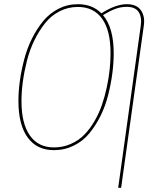

<svg xmlns="http://www.w3.org/2000/svg" viewBox="-20 -711 766 921"><path d="M588.4 -690.9Q635.7 -690.9 656 -661.6Q676.3 -632.3 669.9 -588.4L561 189.9H546.9L655.3 -588.4Q661.1 -629.4 644.8 -653.8Q628.4 -678.2 588.4 -678.2Q559.1 -678.2 532.7 -668.2Q506.3 -658.2 474.1 -638.7Q525.4 -577.6 525.4 -456.1Q525.4 -408.7 518.8 -358.4Q512.2 -308.1 498.8 -254.9Q485.4 -201.7 462.2 -155Q439 -108.4 408.4 -71.3Q377.9 -34.2 334 -12.5Q290 9.3 238.8 9.3Q156.7 9.3 112.5 -51.8Q68.4 -112.8 68.4 -226.1Q68.4 -273.4 75.4 -324Q82.5 -374.5 96.4 -427.2Q110.4 -480 133.8 -526.9Q157.2 -573.7 187.7 -610.6Q218.3 -647.5 261 -669.2Q303.7 -690.9 353.5 -690.9Q423.3 -690.9 466.3 -647Q534.7 -690.9 588.4 -690.9ZM238.8 -3.9Q281.7 -3.9 319.1 -20.3Q356.4 -36.6 383.5 -64Q410.6 -91.3 432.6 -128.9Q454.6 -166.5 468.8 -207.5Q482.9 -248.5 492.4 -293.2Q502 -337.9 506.1 -378.2Q510.3 -418.5 510.3 -456.5Q510.3 -564.9 469.7 -621.3Q429.2 -677.7 353.5 -677.7Q306.2 -677.7 265.1 -656.5Q224.1 -635.3 195.3 -598.6Q166.5 -562 144.3 -516.4Q122.1 -470.7 109.1 -419.2Q96.2 -367.7 89.6 -319.1Q83 -270.5 83 -225.6Q83 -118.2 123.3 -61Q163.6 -3.9 238.8 -3.9Z"/></svg>

Font: Fira Sans Compressed Hair
Style: Italic
Weight: 100
Width: 3
Italic angle: -8°
Designer: Carrois Corporate & Edenspiekermann AG
Foundry: Carrois Corporate GbR & Edenspiekermann AG
Version: Version 4.203;PS 004.203;hotconv 1.0.88;makeotf.lib2.5.64775